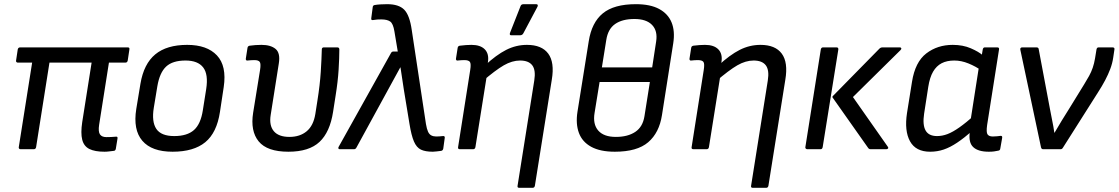

<svg xmlns="http://www.w3.org/2000/svg" viewBox="-20 -715 5360 920"><path d="M481 12Q435 12 408.5 -1Q382 -14 374 -45.5Q366 -77 374 -130L419 -415H217L153 -10Q151 0 142 0H78Q74 0 71.5 -3Q69 -6 70 -10L134 -415H65Q61 -415 58.5 -418Q56 -421 57 -425L65 -478Q67 -488 77 -488H592Q602 -488 600 -478L592 -425Q590 -415 581 -415H502L455 -117Q450 -84 459 -71Q468 -58 490 -58Q500 -58 512 -58.5Q524 -59 534 -60Q545 -62 543 -51L535 -2Q533 8 524 8Q514 9 503 10.5Q492 12 481 12Z M807 12Q707 12 662 -40.5Q617 -93 633 -193L653 -314Q669 -409 724 -454.5Q779 -500 877 -500Q972 -500 1019.5 -449.5Q1067 -399 1052 -298L1034 -179Q1019 -79 963.5 -33.5Q908 12 807 12ZM815 -63Q877 -63 909.5 -92Q942 -121 952 -187L968 -288Q979 -359 953.5 -392Q928 -425 869 -425Q807 -425 776 -396Q745 -367 734 -302L717 -199Q706 -132 729 -97.5Q752 -63 815 -63Z M1362 12Q1260 12 1219.5 -37.5Q1179 -87 1193 -175L1226 -379Q1231 -410 1224.5 -418.5Q1218 -427 1199 -427Q1193 -427 1183.5 -426.5Q1174 -426 1166 -425Q1161 -424 1159 -427.5Q1157 -431 1158 -435L1166 -486Q1167 -491 1169.5 -493Q1172 -495 1176 -496Q1190 -498 1204.5 -499Q1219 -500 1233 -500Q1277 -500 1300.5 -480.5Q1324 -461 1316 -411L1277 -164Q1269 -114 1292 -86.5Q1315 -59 1367 -59Q1417 -59 1449.5 -86Q1482 -113 1491 -169L1501 -233Q1513 -308 1517 -371Q1521 -434 1522 -478Q1522 -488 1532 -488H1596Q1606 -488 1606 -478Q1606 -438 1602.5 -381Q1599 -324 1588 -256L1576 -179Q1561 -82 1511 -35Q1461 12 1362 12Z M2054 12Q2018 12 1997 2Q1976 -8 1963.5 -37Q1951 -66 1942 -122L1915 -286Q1911 -312 1907 -339Q1903 -366 1899 -392H1898Q1884 -366 1869 -339Q1854 -312 1840 -286L1688 -8Q1684 0 1676 0H1608Q1603 0 1601.5 -3.5Q1600 -7 1603 -12L1853 -460Q1857 -468 1864 -468H1886L1870 -564Q1864 -602 1849.5 -612Q1835 -622 1807 -622Q1797 -622 1788 -621.5Q1779 -621 1768 -619Q1757 -617 1759 -628L1766 -681Q1767 -690 1776 -691Q1787 -693 1803 -694Q1819 -695 1835 -695Q1891 -695 1917 -668.5Q1943 -642 1953 -571L2021 -121Q2025 -97 2031 -84Q2037 -71 2047 -66Q2057 -61 2070 -61Q2078 -61 2085 -61.5Q2092 -62 2102 -63Q2107 -64 2109.5 -61.5Q2112 -59 2111 -54L2104 -3Q2102 7 2093 8Q2083 9 2072.5 10.5Q2062 12 2054 12Z M2468 185Q2458 185 2460 175L2540 -329Q2548 -379 2530.5 -402Q2513 -425 2472 -425Q2434 -425 2394 -402Q2354 -379 2289 -323L2302 -400Q2358 -452 2405.5 -476Q2453 -500 2505 -500Q2576 -500 2607 -458Q2638 -416 2624 -333L2543 175Q2541 185 2532 185ZM2184 0Q2173 0 2175 -10L2233 -379Q2238 -410 2231.5 -418.5Q2225 -427 2205 -427Q2199 -427 2190 -426.5Q2181 -426 2173 -425Q2168 -424 2166 -427.5Q2164 -431 2165 -435L2173 -486Q2174 -491 2176.5 -493Q2179 -495 2183 -496Q2197 -498 2213 -499Q2229 -500 2239 -500Q2282 -500 2303 -478.5Q2324 -457 2318 -418L2315 -399L2313 -355L2258 -10Q2256 0 2247 0ZM2429 -546Q2424 -546 2423 -549.5Q2422 -553 2424 -558L2474 -685Q2476 -691 2480 -693Q2484 -695 2490 -695H2549Q2555 -695 2556.5 -691Q2558 -687 2555 -682L2488 -556Q2483 -546 2472 -546Z M2926 12Q2856 12 2813 -11.5Q2770 -35 2754 -78Q2738 -121 2747 -179L2801 -517Q2815 -607 2868.5 -651Q2922 -695 3027 -695Q3096 -695 3138.5 -672Q3181 -649 3198 -607.5Q3215 -566 3206 -508L3152 -164Q3139 -79 3086 -33.5Q3033 12 2926 12ZM2931 -59Q2988 -59 3024 -83Q3060 -107 3068 -158L3094 -322H2853L2829 -174Q2820 -120 2846.5 -89.5Q2873 -59 2931 -59ZM2864 -392H3105L3124 -516Q3132 -567 3104.5 -595.5Q3077 -624 3020 -624Q2962 -624 2927.5 -600Q2893 -576 2885 -523Z M3587 185Q3577 185 3579 175L3659 -329Q3667 -379 3649.5 -402Q3632 -425 3591 -425Q3553 -425 3513 -402Q3473 -379 3408 -323L3421 -400Q3477 -452 3524.5 -476Q3572 -500 3624 -500Q3695 -500 3726 -458Q3757 -416 3743 -333L3662 175Q3660 185 3651 185ZM3303 0Q3292 0 3294 -10L3352 -379Q3357 -410 3350.5 -418.5Q3344 -427 3324 -427Q3318 -427 3309 -426.5Q3300 -426 3292 -425Q3287 -424 3285 -427.5Q3283 -431 3284 -435L3292 -486Q3293 -491 3295.5 -493Q3298 -495 3302 -496Q3316 -498 3332 -499Q3348 -500 3358 -500Q3401 -500 3422 -478.5Q3443 -457 3437 -418L3434 -399L3432 -355L3377 -10Q3375 0 3366 0Z M4152 0Q4144 0 4140 -6L3970 -247Q3967 -251 3971 -255L4194 -482Q4200 -488 4209 -488H4292Q4297 -488 4298.5 -484Q4300 -480 4295 -475L4067 -250L4234 -12Q4238 -7 4235 -3.5Q4232 0 4227 0ZM3848 0Q3844 0 3841 -3Q3838 -6 3839 -10L3913 -478Q3915 -488 3924 -488H3988Q3998 -488 3997 -478L3922 -10Q3920 0 3912 0Z M4437 12Q4368 12 4340.5 -38Q4313 -88 4326 -173L4350 -323Q4365 -418 4418.5 -459Q4472 -500 4545 -500Q4594 -500 4632 -483.5Q4670 -467 4689 -450L4683 -377Q4655 -397 4620.5 -411Q4586 -425 4553 -425Q4517 -425 4492 -412Q4467 -399 4451 -371.5Q4435 -344 4428 -299L4408 -170Q4400 -117 4415 -90Q4430 -63 4470 -63Q4495 -63 4520 -72.5Q4545 -82 4577 -104.5Q4609 -127 4653 -166L4639 -88Q4600 -54 4566.5 -31.5Q4533 -9 4502 1.5Q4471 12 4437 12ZM4718 12Q4667 12 4643.5 -10Q4620 -32 4627 -82L4630 -102L4630 -134L4671 -397L4681 -430L4689 -478Q4690 -483 4692.5 -485.5Q4695 -488 4699 -488H4758Q4769 -488 4767 -478L4710 -116Q4705 -81 4712 -71Q4719 -61 4737 -61Q4747 -61 4757 -62Q4767 -63 4774 -64Q4784 -65 4782 -54L4773 -3Q4772 6 4763 7Q4753 9 4743.5 10.5Q4734 12 4718 12Z M4978 0Q4970 0 4968 -10L4869 -477Q4868 -482 4870.5 -485Q4873 -488 4878 -488H4946Q4956 -488 4957 -480L5011 -193Q5016 -165 5022 -136.5Q5028 -108 5032 -79H5033Q5050 -108 5067.5 -137Q5085 -166 5103 -194L5175 -311Q5188 -332 5198.5 -351Q5209 -370 5216 -390.5Q5223 -411 5227 -435L5234 -478Q5236 -488 5244 -488H5311Q5316 -488 5318.5 -485.5Q5321 -483 5320 -478L5314 -438Q5310 -411 5300 -384.5Q5290 -358 5275.5 -330.5Q5261 -303 5241 -272L5073 -7Q5069 0 5062 0Z"/></svg>

Font: Sofia Sans Hairline
Style: Italic
Weight: 1
Italic angle: -9°
Designer: Botio Nikoltchev, Ani Petrova
Foundry: lettersoup
Version: Version 4.102